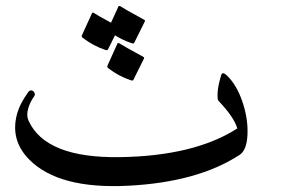

<svg xmlns="http://www.w3.org/2000/svg" viewBox="-20 -629 966 657"><path d="M755.4 -371.6Q789.6 -339.4 809.3 -281.5Q829.1 -223.6 826.9 -169.2Q824.7 -114.7 799.3 -98.6Q655.8 -5.4 418 6.6Q180.2 18.6 80.1 -83Q15.1 -148.4 37.6 -236.3Q46.9 -272.9 77.1 -314.5Q82.5 -321.3 89.1 -319.3Q95.7 -317.4 98.1 -311Q100.6 -304.7 97.2 -299.8Q82.5 -279.8 76.2 -256.6Q69.8 -233.4 77.6 -216.3Q135.7 -87.4 390.6 -91.3Q645.5 -95.2 792 -189.5Q781.7 -227.1 727.1 -284.7Q723.6 -288.6 724.6 -311.5Q725.6 -334.5 736.8 -371.6Q740.7 -385.3 755.4 -371.6ZM436.5 -356Q434.6 -352.1 428.7 -354Q386.7 -367.7 350.6 -395.5Q345.7 -399.4 347.7 -404.3L381.8 -480Q383.8 -484.4 392.1 -478.5Q400.4 -472.7 470.2 -434.6Q474.6 -432.1 472.7 -428.7ZM349.6 -460Q347.7 -456.1 341.3 -458Q299.3 -471.7 263.2 -499.5Q258.3 -503.4 260.3 -508.3L294.9 -584Q296.9 -588.4 304.7 -582.5Q311.5 -577.6 359.9 -551.3L385.3 -606.9Q387.2 -611.3 395.3 -605.5Q403.3 -599.6 473.1 -561.5Q477.5 -559.1 475.6 -555.7L439.5 -482.9Q437.5 -479 431.6 -481Q400.9 -490.7 373.5 -508.3Z"/></svg>

Font: Amiri
Style: Slanted
Weight: 400
Italic angle: 9°
Designer: Khaled Hosny
Version: Version 000.107